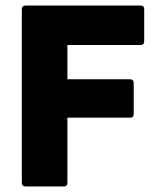

<svg xmlns="http://www.w3.org/2000/svg" viewBox="-20 -675 571 695"><path d="M73 0Q59 0 59 -14V-641Q59 -655 73 -655H489Q502 -655 502 -641V-526Q502 -512 489 -512H224V-388H451Q464 -388 464 -374V-262Q464 -249 451 -249H224V-14Q224 0 211 0Z"/></svg>

Font: Sofia Sans Black
Style: Regular
Weight: 900
Designer: Botio Nikoltchev, Ani Petrova
Foundry: lettersoup
Version: Version 4.100; ttfautohint (v1.8.3)